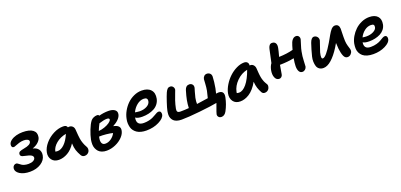

<svg xmlns="http://www.w3.org/2000/svg" viewBox="17 -1619 5847 2801"><g transform="rotate(-20 2941.0 -218.5)"><path d="M231 -29.8Q132.8 -29.8 72 -68.8Q11.2 -107.9 21 -165Q25.4 -186 40.8 -199Q56.2 -211.9 75.2 -211.9Q85.9 -211.9 96.9 -205.1Q107.9 -198.2 119.9 -188.5Q131.8 -178.7 147.2 -168.7Q162.6 -158.7 188.7 -151.9Q214.8 -145 248 -145Q292 -145 320.8 -160.2Q349.6 -175.3 354 -200.2Q357.4 -227.1 329.3 -243.7Q301.3 -260.3 232.9 -273.9Q194.8 -280.3 180.7 -293.7Q166.5 -307.1 170.9 -330.1Q173.8 -350.1 193.4 -360.1Q212.9 -370.1 261.2 -378.9Q366.2 -397 375 -442.9Q379.4 -465.8 356.9 -479Q334.5 -492.2 298.8 -492.2Q259.8 -492.2 224.1 -481.4Q188.5 -470.7 164.3 -460Q140.1 -449.2 128.9 -449.2Q110.4 -449.2 101.6 -464.1Q92.8 -479 97.2 -500Q103 -533.2 137.9 -559.3Q172.9 -585.4 220.9 -598.1Q269 -610.8 319.8 -610.8Q428.2 -610.8 478.8 -571.8Q529.3 -532.7 516.1 -462.9Q509.3 -424.8 473.6 -390.4Q438 -356 378.9 -335.9Q437 -323.2 464.8 -285.2Q492.7 -247.1 482.9 -191.9Q470.7 -120.6 400.4 -75.2Q330.1 -29.8 231 -29.8Z M686.5 -48.8Q613.3 -48.8 576.9 -96.7Q540.5 -144.5 553.7 -210.9Q566.9 -279.3 621.1 -343.3Q675.3 -407.2 752.2 -447Q829.1 -486.8 904.8 -486.8Q959.5 -486.8 967.8 -450.2Q976.6 -453.1 985.8 -453.1Q1018.6 -453.1 1038.8 -433.3Q1059.1 -413.6 1061.5 -381.8Q1068.8 -271 1075.2 -234.9Q1087.9 -158.7 1127 -91.8Q1137.7 -74.7 1137.9 -54.2Q1138.2 -33.7 1129.2 -16.1Q1120.1 1.5 1101.3 13.2Q1082.5 24.9 1058.6 24.9Q1022.9 24.9 1003.9 -5.9Q975.1 -56.6 960.7 -100.1Q946.3 -143.6 943.8 -210Q890.1 -126.5 822.3 -87.6Q754.4 -48.8 686.5 -48.8ZM674.8 -182.1V-180.2Q691.9 -175.8 711.9 -175.8Q763.7 -175.8 816.2 -226.8Q868.7 -277.8 907.7 -371.1Q815.4 -353.5 751.7 -300.3Q688 -247.1 674.8 -182.1Z M1386.2 64Q1345.2 64 1312.7 51.8Q1280.3 39.6 1260.7 18.1Q1241.2 -3.4 1229.2 -32.5Q1217.3 -61.5 1216.8 -95.2Q1216.3 -128.9 1222.7 -166Q1235.8 -230.5 1265.4 -306.4Q1294.9 -382.3 1327.6 -425.8Q1343.3 -446.3 1370.8 -458.7Q1398.4 -471.2 1426.3 -471.2Q1450.7 -471.2 1456.5 -453.1Q1528.3 -473.1 1602.5 -473.1Q1666 -473.1 1700.2 -447.8Q1734.4 -422.4 1725.6 -377Q1718.3 -339.4 1683.6 -304Q1648.9 -268.6 1594.2 -240.2Q1701.2 -219.7 1689.5 -144Q1682.6 -91.8 1637 -43.5Q1591.3 4.9 1523.4 34.4Q1455.6 64 1386.2 64ZM1540.5 -373Q1498 -373 1420.4 -348.1Q1390.6 -292 1373.5 -246.1Q1419.4 -249 1466.8 -265.9Q1514.2 -282.7 1545.4 -305.4Q1576.7 -328.1 1580.6 -348.1Q1582.5 -360.4 1572.3 -366.7Q1562 -373 1540.5 -373ZM1345.2 -148.9Q1335.4 -98.6 1349.4 -68.8Q1363.3 -39.1 1403.3 -39.1Q1448.7 -39.1 1492.4 -69.6Q1536.1 -100.1 1558.6 -147Q1519.5 -157.7 1458 -163.8Q1396.5 -169.9 1349.6 -168Q1347.7 -156.2 1345.2 -148.9Z M2030.8 -14.2Q1985.8 -14.2 1949 -23.7Q1912.1 -33.2 1886.7 -50.3Q1861.3 -67.4 1843 -91.3Q1824.7 -115.2 1817.1 -144.3Q1809.6 -173.3 1808.1 -206.3Q1806.6 -239.3 1814.9 -274.9Q1826.2 -333 1857.4 -388.7Q1888.7 -444.3 1933.3 -488.5Q1978 -532.7 2037.6 -559.8Q2097.2 -586.9 2159.7 -586.9Q2252.9 -586.9 2299.1 -536.9Q2345.2 -486.8 2328.1 -399.9Q2318.8 -355.5 2292 -320.8Q2265.1 -286.1 2226.1 -265.6Q2187 -245.1 2141.1 -234.6Q2095.2 -224.1 2043.9 -224.1Q1968.8 -224.1 1938 -250Q1914.1 -130.9 2032.7 -130.9Q2075.2 -130.9 2112.3 -139.4Q2149.4 -147.9 2174.1 -159.9Q2198.7 -171.9 2218.8 -183.8Q2238.8 -195.8 2255.4 -204.3Q2272 -212.9 2284.7 -212.9Q2308.6 -212.9 2318.4 -196.8Q2328.1 -180.7 2323.7 -153.8Q2312.5 -101.1 2227.1 -57.6Q2141.6 -14.2 2030.8 -14.2ZM2147 -463.9Q2092.3 -463.9 2041.7 -423.6Q1991.2 -383.3 1961.9 -320.8Q1964.8 -320.8 1988.8 -316.4Q2012.7 -312 2034.7 -312Q2099.1 -312 2145.8 -337.4Q2192.4 -362.8 2200.7 -403.8Q2212.9 -463.9 2147 -463.9Z M3127.9 173.8Q3097.7 173.8 3082.3 154.5Q3066.9 135.3 3071.8 111.8Q3074.7 97.7 3082.5 75.4Q3090.3 53.2 3103.3 18.1Q3116.2 -17.1 3125.5 -43.9Q3038.1 -26.9 2853 -7.3Q2668 12.2 2566.9 12.2Q2524.9 12.2 2493.4 1.7Q2461.9 -8.8 2444.3 -26.6Q2426.8 -44.4 2416.7 -68.8Q2406.7 -93.3 2407.5 -120.8Q2408.2 -148.4 2413.6 -178.2Q2421.9 -220.2 2450 -305.2Q2478 -390.1 2498.5 -436Q2513.2 -467.3 2528.8 -483.2Q2544.4 -499 2568.8 -499Q2597.7 -499 2614.3 -477.1Q2630.9 -455.1 2625.5 -428.2Q2623.5 -418.9 2607.7 -381.1Q2591.8 -343.3 2572.5 -285.2Q2553.2 -227.1 2541.5 -167Q2535.2 -135.7 2545.7 -120.4Q2556.2 -105 2590.8 -105Q2652.8 -105 2721.7 -110.8Q2723.1 -168.9 2734.9 -231Q2744.6 -284.2 2771.5 -373Q2790.5 -434.1 2843.8 -434.1Q2872.1 -434.1 2890.1 -414.1Q2908.2 -394 2901.9 -359.9Q2900.9 -356 2885.5 -305.4Q2870.1 -254.9 2862.8 -219.2Q2852.5 -166.5 2854.5 -126Q2937 -136.2 3030.8 -151.9Q3045.4 -203.1 3056.6 -257.8Q3065.9 -307.6 3068.8 -366.9Q3071.8 -426.3 3072.8 -431.2Q3077.1 -457.5 3094.7 -474.9Q3112.3 -492.2 3137.7 -492.2Q3166.5 -492.2 3186 -474.4Q3205.6 -456.5 3205.6 -424.8Q3202.6 -345.7 3185.5 -251Q3177.7 -211.4 3167.5 -172.9Q3201.7 -176.8 3203.6 -176.8Q3296.9 -176.8 3276.9 -76.2Q3255.4 27.8 3206.5 118.2Q3175.8 173.8 3127.9 173.8Z M3463.4 55.2Q3389.6 55.2 3353.8 5.4Q3317.9 -44.4 3332.5 -118.2Q3344.7 -178.7 3382.6 -240.7Q3420.4 -302.7 3471.4 -350.8Q3522.5 -398.9 3584.7 -429.4Q3647 -460 3704.6 -460Q3736.3 -460 3753.7 -441.9Q3771 -423.8 3767.6 -391.1Q3770.5 -392.1 3777.3 -392.1Q3807.6 -392.1 3826.9 -369.6Q3846.2 -347.2 3847.7 -315.9Q3848.1 -310.5 3849.9 -285.2Q3851.6 -259.8 3852.1 -254.4Q3852.5 -249 3854.5 -227.8Q3856.4 -206.5 3857.7 -200Q3858.9 -193.4 3861.8 -175.3Q3864.7 -157.2 3867.7 -149.2Q3870.6 -141.1 3875 -125.7Q3879.4 -110.4 3884.5 -100.1Q3889.6 -89.8 3896.5 -76.7Q3903.3 -63.5 3911.6 -50.8Q3921.9 -37.1 3919.9 -18.3Q3918 0.5 3909.9 17.8Q3901.9 35.2 3883.5 47.1Q3865.2 59.1 3842.3 59.1Q3811 59.1 3795.4 33.2Q3772 -9.8 3758.8 -50.5Q3745.6 -91.3 3741.7 -148.9Q3711.4 -93.8 3675.5 -53Q3639.6 -12.2 3603.3 10.7Q3566.9 33.7 3532.2 44.4Q3497.6 55.2 3463.4 55.2ZM3456.5 -95.2Q3453.6 -86.4 3453.6 -77.1Q3466.8 -71.8 3490.7 -71.8Q3547.9 -71.8 3606.9 -142.8Q3666 -213.9 3712.4 -345.2Q3617.7 -325.7 3545.7 -253.4Q3473.6 -181.2 3456.5 -95.2Z M4109.9 -60.1Q4065.4 -60.1 4045.4 -107.2Q4025.4 -154.3 4039.1 -223.1Q4051.3 -279.8 4078.1 -314.9Q4116.2 -489.7 4122.1 -519Q4128.4 -550.3 4144 -570.1Q4159.7 -589.8 4183.1 -589.8Q4222.2 -589.8 4239 -563.5Q4255.9 -537.1 4246.1 -488.8Q4240.2 -454.6 4214.8 -361.8Q4338.9 -365.2 4434.1 -391.1Q4451.7 -457 4468.8 -500Q4481.4 -528.8 4502 -545.9Q4522.5 -563 4548.8 -563Q4574.2 -563 4588.9 -542.7Q4603.5 -522.5 4598.1 -495.1Q4594.2 -478 4575.4 -420.9Q4556.6 -363.8 4549.8 -326.2Q4535.6 -256.8 4533.2 -182.1Q4530.8 -107.4 4528.8 -97.2Q4523.4 -73.2 4504.9 -56.6Q4486.3 -40 4461.9 -40Q4428.2 -40 4410.9 -70.6Q4393.6 -101.1 4394.3 -152.3Q4395 -203.6 4407.7 -271Q4311.5 -250.5 4187 -249Q4164.6 -116.2 4163.1 -109.9Q4159.7 -88.4 4144.5 -74.2Q4129.4 -60.1 4109.9 -60.1Z M4770 12.2Q4731.4 12.2 4705.8 -6.3Q4680.2 -24.9 4670.7 -54.9Q4661.1 -85 4659.7 -123.5Q4658.2 -162.1 4668 -202.1Q4676.8 -240.2 4694.8 -301Q4712.9 -361.8 4724.1 -393.1Q4749.5 -465.8 4790 -465.8Q4820.8 -465.8 4841.1 -441.4Q4861.3 -417 4855 -383.8Q4852.1 -368.7 4829.8 -309.1Q4807.6 -249.5 4799.8 -220.2Q4774.9 -123 4808.1 -123Q4857.4 -123 4965.8 -306.2Q4978 -326.7 4995.6 -357.9Q5013.2 -389.2 5023.9 -408.2Q5034.7 -427.2 5049.6 -449.7Q5064.5 -472.2 5076.2 -484.6Q5087.9 -497.1 5102.8 -505.6Q5117.7 -514.2 5132.8 -514.2Q5166.5 -514.2 5182.6 -494.4Q5198.7 -474.6 5199.7 -440.9Q5199.7 -434.1 5198.2 -381.3Q5196.8 -328.6 5196.8 -312.7Q5196.8 -296.9 5197.8 -251Q5200.2 -210.9 5210.2 -176.3Q5220.2 -141.6 5226.8 -120.4Q5233.4 -99.1 5230 -83Q5224.6 -55.7 5203.6 -36.4Q5182.6 -17.1 5154.8 -17.1Q5135.3 -17.1 5120.6 -28.3Q5106 -39.6 5096.4 -62.3Q5086.9 -85 5080.8 -111.3Q5074.7 -137.7 5069.8 -175.8Q5065.4 -220.7 5064 -269Q5058.6 -260.7 5047.1 -241Q5035.6 -221.2 5028.8 -210Q4961.9 -104 4895.8 -45.9Q4829.6 12.2 4770 12.2Z M5523.4 70.8Q5470.2 70.8 5429 58.6Q5387.7 46.4 5362.3 24.7Q5336.9 2.9 5321.8 -27.1Q5306.6 -57.1 5305.2 -92.5Q5303.7 -127.9 5310.5 -168Q5320.8 -221.7 5351.1 -273.4Q5381.3 -325.2 5424.8 -366.7Q5468.3 -408.2 5526.4 -433.6Q5584.5 -459 5645.5 -459Q5731.9 -459 5773.9 -413.8Q5815.9 -368.7 5800.3 -288.1Q5792 -247.1 5766.4 -215.1Q5740.7 -183.1 5703.4 -163.8Q5666 -144.5 5622.1 -134.8Q5578.1 -125 5530.3 -125Q5461.4 -125 5432.6 -146Q5423.3 -98.6 5444.3 -69.8Q5465.3 -41 5523.4 -41Q5573.7 -41 5616.2 -53.2Q5658.7 -65.4 5681.6 -80.1Q5704.6 -94.7 5726.8 -106.9Q5749 -119.1 5762.7 -119.1Q5786.1 -119.1 5795.2 -102.1Q5804.2 -85 5799.3 -60.1Q5789.1 -9.8 5708.3 30.5Q5627.4 70.8 5523.4 70.8ZM5629.4 -340.8Q5577.1 -340.8 5530.3 -305.4Q5483.4 -270 5455.6 -212.9Q5460 -212.4 5469.5 -210.9Q5479 -209.5 5491 -208.3Q5502.9 -207 5516.6 -207Q5576.7 -207 5623.5 -230.7Q5670.4 -254.4 5677.7 -291Q5682.1 -317.4 5671.1 -329.1Q5660.2 -340.8 5629.4 -340.8Z"/></g></svg>

Font: Shantell Sans Irregular Bouncy
Style: Italic
Weight: 600
Italic angle: -11.31°
Designer: Stephen Nixon, Anya Danilova, Shantell Martin
Foundry: Arrow Type
Version: Version 1.006;[9816181b4]